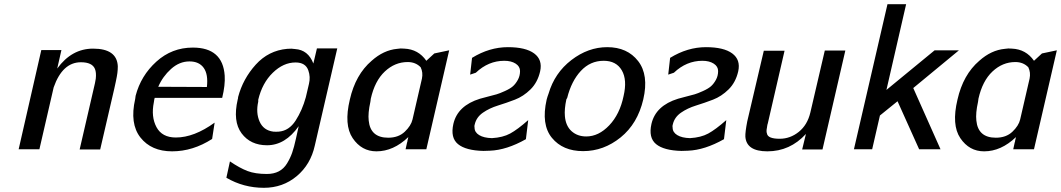

<svg xmlns="http://www.w3.org/2000/svg" viewBox="-20 -712 5062 916"><path d="M69 0 177 -473H273L253 -385Q322 -480 424 -480Q538 -480 542 -396Q542 -379 540 -363.5Q538 -348 532.5 -322.5Q527 -297 525 -288Q498 -174 458 1H360L433 -315Q435 -323 437 -337Q440 -366 433 -383Q420 -415 366 -415Q278 -415 236 -295L168 0Z M625 -240Q625 -245 627 -255Q652 -351 726 -418Q800 -485 900 -485Q1043 -485 1052 -351Q1055 -307 1040 -245H718Q716 -240 714 -224Q700 -155 726.5 -105.5Q753 -56 819 -56Q906 -56 1004 -127L992 -49Q900 10 801 10Q702 10 650 -56Q598 -122 625 -240ZM735 -298 967 -297Q974 -357 952 -388Q930 -419 884 -419Q836 -419 796 -383Q756 -347 735 -298Z M1114 -237Q1115 -239 1115.5 -243Q1116 -247 1116 -249Q1139 -336 1200 -403.5Q1261 -471 1350 -479Q1372 -481 1388 -478Q1450 -474 1475 -409L1492 -481H1589L1482 -18Q1462 73 1395.5 128.5Q1329 184 1239 184Q1142 184 1060 136L1077 58Q1124 90 1161 104Q1198 118 1253 118Q1286 118 1310 105.5Q1334 93 1349.5 67.5Q1365 42 1374 16Q1383 -10 1392 -51L1405 -110Q1341 -19 1254 -19Q1175 -19 1132.5 -76Q1090 -133 1114 -237ZM1212 -236V-227Q1200 -174 1218.5 -132Q1237 -90 1284 -84Q1297 -83 1310 -84Q1359 -88 1390.5 -137Q1422 -186 1439 -248L1454 -312Q1462 -345 1451 -376Q1438 -414 1390 -414Q1332 -414 1281.5 -365Q1231 -316 1212 -236Z M1649 -237Q1676 -356 1753 -422Q1810 -473 1875 -479Q1891 -482 1909 -480Q1976 -477 2014 -422L2052 -457L2123 -472L2014 0H1915L1922 -32Q1924 -36 1924 -41L1928 -58Q1857 10 1776 10Q1705 10 1662.5 -53Q1620 -116 1649 -237ZM1749 -241Q1749 -238 1748 -233Q1747 -228 1747 -226Q1735 -172 1739 -137Q1747 -55 1832 -55Q1881 -55 1911 -83.5Q1941 -112 1948 -142L1993 -337Q1999 -366 1987 -391Q1963 -416 1925 -416Q1864 -416 1816 -371Q1768 -326 1749 -241Z M2500 -139 2489 -48Q2397 4 2317 7Q2307 8 2286 8Q2202 6 2165 -24.5Q2128 -55 2143 -121Q2163 -208 2270 -241Q2276 -243 2305.5 -250.5Q2335 -258 2349 -262Q2363 -266 2388.5 -277.5Q2414 -289 2427 -300.5Q2440 -312 2450.5 -331Q2461 -350 2461 -373Q2461 -395 2440 -408.5Q2419 -422 2386 -422Q2310 -422 2250 -365L2223 -356L2232 -436Q2315 -487 2403 -487Q2488 -487 2528.5 -457Q2569 -427 2557 -372Q2545 -319 2511 -285.5Q2477 -252 2436.5 -236.5Q2396 -221 2355.5 -208.5Q2315 -196 2284 -174.5Q2253 -153 2245 -119Q2242 -111 2244 -103Q2244 -81 2266 -67.5Q2288 -54 2327 -53Q2379 -56 2414 -75Q2449 -94 2500 -139Z M2588 -237Q2592 -252 2597 -265Q2626 -364 2706 -425.5Q2786 -487 2877 -487Q2973 -487 3024.5 -420.5Q3076 -354 3049 -238Q3022 -122 2941 -56.5Q2860 9 2762 9Q2665 9 2613 -54.5Q2561 -118 2588 -237ZM2686 -245 2682 -238Q2672 -191 2675 -158Q2679 -111 2707 -86Q2735 -61 2777 -61Q2836 -61 2886.5 -114Q2937 -167 2955 -254Q2973 -331 2946.5 -376.5Q2920 -422 2860 -422Q2796 -422 2751 -373.5Q2706 -325 2686 -245Z M3445 -139 3434 -48Q3342 4 3262 7Q3252 8 3231 8Q3147 6 3110 -24.5Q3073 -55 3088 -121Q3108 -208 3215 -241Q3221 -243 3250.5 -250.5Q3280 -258 3294 -262Q3308 -266 3333.5 -277.5Q3359 -289 3372 -300.5Q3385 -312 3395.5 -331Q3406 -350 3406 -373Q3406 -395 3385 -408.5Q3364 -422 3331 -422Q3255 -422 3195 -365L3168 -356L3177 -436Q3260 -487 3348 -487Q3433 -487 3473.5 -457Q3514 -427 3502 -372Q3490 -319 3456 -285.5Q3422 -252 3381.5 -236.5Q3341 -221 3300.5 -208.5Q3260 -196 3229 -174.5Q3198 -153 3190 -119Q3187 -111 3189 -103Q3189 -81 3211 -67.5Q3233 -54 3272 -53Q3324 -56 3359 -75Q3394 -94 3445 -139Z M3545 -133 3624 -470H3723L3643 -123Q3641 -118 3640 -110L3639 -103Q3635 -85 3639 -75Q3643 -50 3700 -50Q3750 -50 3791 -83Q3832 -116 3846 -175L3915 -471H4013L3904 1H3807L3825 -73Q3749 10 3641 10Q3541 10 3536 -60Q3535 -81 3545 -133Z M4054 0 4214 -692H4303L4209 -283L4439 -472H4555L4337 -292L4467 0H4365L4262 -229L4178 -161L4141 0Z M4548 -237Q4575 -356 4652 -422Q4709 -473 4774 -479Q4790 -482 4808 -480Q4875 -477 4913 -422L4951 -457L5022 -472L4913 0H4814L4821 -32Q4823 -36 4823 -41L4827 -58Q4756 10 4675 10Q4604 10 4561.5 -53Q4519 -116 4548 -237ZM4648 -241Q4648 -238 4647 -233Q4646 -228 4646 -226Q4634 -172 4638 -137Q4646 -55 4731 -55Q4780 -55 4810 -83.5Q4840 -112 4847 -142L4892 -337Q4898 -366 4886 -391Q4862 -416 4824 -416Q4763 -416 4715 -371Q4667 -326 4648 -241Z"/></svg>

Font: Coval
Style: Italic
Weight: 400
Foundry: Context Ltd
Version: Version 001.000